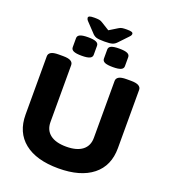

<svg xmlns="http://www.w3.org/2000/svg" viewBox="-177 -1138 1120 1272"><g transform="rotate(20 383.0 -502.0)"><path d="M383 8Q227 8 142.5 -60Q58 -128 58 -253V-664Q58 -682 74.5 -692Q91 -702 128 -702H160Q197 -702 213.5 -692Q230 -682 230 -664V-263Q230 -206 269.5 -175.5Q309 -145 383 -145Q457 -145 496.5 -175.5Q536 -206 536 -263V-664Q536 -682 552.5 -692Q569 -702 607 -702H638Q675 -702 692 -692Q709 -682 709 -664V-253Q709 -128 623.5 -60Q538 8 383 8ZM493 -746Q453 -746 436 -754Q419 -762 419 -779V-843Q419 -860 436 -868Q453 -876 493 -876Q532 -876 549.5 -868Q567 -860 567 -843V-779Q567 -762 549.5 -754Q532 -746 493 -746ZM273 -746Q234 -746 216.5 -754Q199 -762 199 -779V-843Q199 -860 216.5 -868Q234 -876 273 -876Q312 -876 329.5 -868Q347 -860 347 -843V-779Q347 -762 329.5 -754Q312 -746 273 -746ZM496 -1012Q523 -1012 531.5 -1008Q540 -1004 540 -996Q540 -992 537.5 -986.5Q535 -981 527 -973L471 -914Q456 -897 439 -891.5Q422 -886 382 -886Q342 -886 325 -891.5Q308 -897 293 -915L238 -973Q230 -981 227.5 -987Q225 -993 225 -996Q225 -1004 233.5 -1008Q242 -1012 268 -1012Q288 -1012 301 -1010Q314 -1008 327 -999L382 -965L439 -1000Q451 -1008 463.5 -1010Q476 -1012 496 -1012Z"/></g></svg>

Font: Asap Semi Expanded ExtraBold
Style: Regular
Weight: 800
Width: 6
Designer: Pablo Cosgaya
Foundry: Omnibus-Type
Version: Version 3.001; ttfautohint (v1.8.4.7-5d5b)